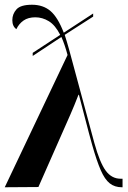

<svg xmlns="http://www.w3.org/2000/svg" viewBox="-21 -790 540 810"><path d="M264 -558Q252 -603 238 -634L117 -554V-567L233 -643Q212 -684 185 -700.5Q158 -717 128 -717Q98 -717 78.5 -703.5Q59 -690 48 -667Q31 -679 31 -705Q31 -731 48.5 -750.5Q66 -770 114 -770Q161 -770 192 -743.5Q223 -717 248 -652L372 -733V-720L252 -643Q256 -629 261 -614Q266 -599 270 -583L377 -187Q400 -104 425 -70Q450 -36 488 -36H496V0H493Q463 0 442 -16.5Q421 -33 404 -72Q387 -111 368 -178Q363 -195 353.5 -231Q344 -267 333 -309.5Q322 -352 312 -390H310Q301 -367 292.5 -346Q284 -325 276 -307L141 -1L-1 0Z"/></svg>

Font: Noto Serif Display Condensed
Style: Bold
Weight: 700
Width: 3
Designer: Monotype Design Team
Foundry: Monotype Imaging Inc.
Version: Version 2.009